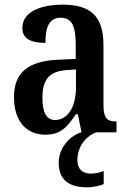

<svg xmlns="http://www.w3.org/2000/svg" viewBox="-20 -568 551 824"><path d="M174 10C242 10 268 -23 306 -78H314L330 0H329C281 14 232 66 232 130C232 204 276 236 354 236C373 236 407 231 425 222V166C404 174 387 177 370 177C336 177 312 159 312 119C312 56 355 13 393 0H480V-47H477C438 -47 424 -63 424 -118V-375C424 -502 365 -548 249 -548C150 -548 76 -515 76 -448C76 -404 109 -384 175 -384C175 -450 190 -492 240 -492C293 -492 305 -448 305 -373V-315L234 -312C104 -307 40 -259 40 -152C40 -41 99 10 174 10ZM216 -53C179 -53 162 -87 162 -147C162 -222 187 -261 263 -267L306 -270V-191C306 -110 271 -53 216 -53Z"/></svg>

Font: Noto Serif Sinhala Condensed SemiBold
Style: Regular
Weight: 600
Width: 3
Designer: Jelle Bosma - Monotype Design Team
Foundry: Monotype Imaging Inc.
Version: Version 2.007